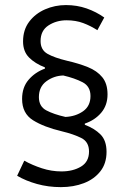

<svg xmlns="http://www.w3.org/2000/svg" viewBox="-20 -727 508 776"><path d="M322.8 -222.7Q361.8 -208 386.2 -183.6Q410.6 -159.2 410.6 -113.3Q410.6 -66.4 385.7 -34.7Q360.8 -2.9 319.1 13.2Q277.3 29.3 226.1 29.3Q175.3 29.3 129.6 16.6Q84 3.9 49.3 -16.6L78.1 -77.6Q110.4 -59.6 149.2 -46.9Q188 -34.2 228.5 -34.2Q274.9 -34.2 307.4 -53.7Q339.8 -73.2 339.8 -114.7Q339.8 -153.8 308.3 -169.4Q276.9 -185.1 230 -196.3Q157.7 -213.4 113.5 -241Q69.3 -268.6 69.3 -327.1Q69.3 -374 95.5 -404.5Q121.6 -435.1 161.6 -449.7V-454.6Q121.6 -470.2 97.4 -494.6Q73.2 -519 73.2 -559.6Q73.2 -606.4 97.9 -639.2Q122.6 -671.9 162.1 -689.2Q201.7 -706.5 246.6 -706.5Q291 -706.5 330.1 -692.9Q369.1 -679.2 401.4 -656.2L373.5 -605Q346.2 -622.6 316.2 -633.8Q286.1 -645 249 -645Q208 -645 176 -624.3Q144 -603.5 144 -561Q144 -525.4 171.9 -509.5Q199.7 -493.7 251 -481.4Q297.9 -470.7 335 -455.8Q372.1 -440.9 393.3 -415Q414.6 -389.2 414.6 -345.7Q414.6 -301.3 388.9 -271.2Q363.3 -241.2 322.8 -227.5ZM244.6 -254.4Q285.6 -256.3 315.7 -277.3Q345.7 -298.3 345.7 -338.9Q345.7 -377.9 314 -394.5Q282.2 -411.1 235.8 -421.9Q198.2 -420.9 167.7 -398.7Q137.2 -376.5 137.2 -334.5Q137.2 -296.9 167 -281Q196.8 -265.1 244.6 -254.4Z"/></svg>

Font: Estedad-FD Regular
Style: FD-Regular
Weight: 400
Designer: Amin Abedi
Version: Version 7.3